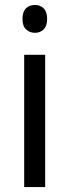

<svg xmlns="http://www.w3.org/2000/svg" viewBox="-20 -758 281 778"><path d="M163 -536V0H78V-536ZM122 -738Q143 -738 157 -724Q171 -710 171 -681Q171 -653 157 -639Q143 -625 122 -625Q100 -625 85.5 -639Q71 -653 71 -681Q71 -710 85 -724Q99 -738 122 -738Z"/></svg>

Font: Noto Sans Devanagari SemiCondensed
Style: Regular
Weight: 400
Width: 4
Designer: Jelle Bosma - Monotype Design Team
Foundry: Monotype Imaging Inc.
Version: Version 2.006